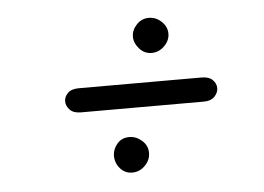

<svg xmlns="http://www.w3.org/2000/svg" viewBox="-35 -480 577 420"><g transform="rotate(-5 253.0 -270.0)"><path d="M240 -103Q224 -103 213.5 -115Q203 -127 203 -143Q203 -157 213 -169Q223 -181 240 -181Q255 -181 267.5 -170Q280 -159 280 -143Q280 -127 268 -115Q256 -103 240 -103ZM139 -244Q123 -244 115 -252.5Q107 -261 107 -271Q107 -281 115 -289Q123 -297 139 -297H409Q425 -297 433 -289Q441 -281 441 -271Q441 -261 433 -252.5Q425 -244 409 -244ZM305 -360Q289 -360 278 -372.5Q267 -385 267 -399Q267 -413 278 -425Q289 -437 305 -437Q321 -437 333 -425.5Q345 -414 345 -399Q345 -384 333 -372Q321 -360 305 -360Z"/></g></svg>

Font: Edu VIC WA NT Beginner
Style: Regular
Weight: 400
Designer: Tina and Corey Anderson
Foundry: Google for Education
Version: Version 1.003